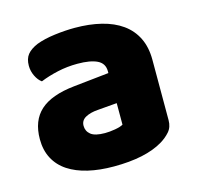

<svg xmlns="http://www.w3.org/2000/svg" viewBox="-82 -587 708 689"><g transform="rotate(-15 272.0 -242.5)"><path d="M260 -108Q277 -108 297.5 -111.5Q318 -115 328 -121V-201L256 -195Q228 -193 210 -183Q192 -173 192 -153Q192 -133 207.5 -120.5Q223 -108 260 -108ZM252 -501Q306 -501 350.5 -490Q395 -479 426.5 -456.5Q458 -434 475 -399.5Q492 -365 492 -318V-94Q492 -68 477.5 -51.5Q463 -35 443 -23Q378 16 260 16Q207 16 164.5 6Q122 -4 91.5 -24Q61 -44 44.5 -75Q28 -106 28 -147Q28 -216 69 -253Q110 -290 196 -299L327 -313V-320Q327 -349 301.5 -361.5Q276 -374 228 -374Q190 -374 154 -366Q118 -358 89 -346Q76 -355 67 -373.5Q58 -392 58 -412Q58 -438 70.5 -453.5Q83 -469 109 -480Q138 -491 177.5 -496Q217 -501 252 -501Z"/></g></svg>

Font: Baloo Chettan
Style: Regular
Weight: 400
Designer: Maithili Shingre and Ek Type
Foundry: Ek Type
Version: Version 1.443;PS 1.000;hotconv 16.6.51;makeotf.lib2.5.65220;